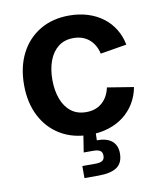

<svg xmlns="http://www.w3.org/2000/svg" viewBox="-84 -616 745 887"><g transform="rotate(-10 288.5 -172.0)"><path d="M300.3 11.2Q221.2 11.2 162.6 -23.9Q104 -59.1 72 -121.8Q40 -184.6 40 -267.6Q40 -351.6 72 -414.6Q104 -477.5 162.6 -512.7Q221.2 -547.9 300.3 -547.9Q347.2 -547.9 387.2 -535.4Q427.2 -522.9 458.3 -499.5Q489.3 -476.1 509.5 -443.1Q529.8 -410.2 537.6 -369.6L414.1 -349.1Q409.7 -370.1 399.9 -387.2Q390.1 -404.3 376 -416.5Q361.8 -428.7 343.3 -435.3Q324.7 -441.9 301.8 -441.9Q259.3 -441.9 230.7 -419.4Q202.1 -397 187.5 -357.9Q172.9 -318.8 172.9 -268.1Q172.9 -218.3 187.5 -179Q202.1 -139.6 230.7 -117.2Q259.3 -94.7 301.8 -94.7Q324.7 -94.7 343.5 -101.3Q362.3 -107.9 376.7 -120.6Q391.1 -133.3 400.9 -151.1Q410.6 -168.9 415 -190.4L538.6 -170.4Q530.8 -128.9 510.5 -95.5Q490.2 -62 459.2 -38.1Q428.2 -14.2 387.9 -1.5Q347.7 11.2 300.3 11.2ZM240.2 204.1V147.5H300.3Q324.2 147.5 334.5 140.4Q344.7 133.3 344.7 117.2Q344.7 100.6 334.5 93.8Q324.2 86.9 300.3 86.9H257.3L274.4 -22H328.1V0L326.7 42Q372.6 41.5 397 61.5Q421.4 81.5 421.4 120.1Q421.4 164.1 393.1 184.1Q364.7 204.1 305.7 204.1Z"/></g></svg>

Font: V-Inter
Style: SemiBold-600
Weight: 600
Designer: Rasmus Andersson
Foundry: rsms
Version: Version 4.000;git-4146feb